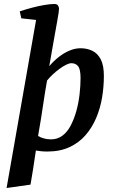

<svg xmlns="http://www.w3.org/2000/svg" viewBox="-20 -754 568 963"><path d="M13 189 161 -654 87 -662 79 -697Q109 -707 141 -715.5Q173 -724 203 -729Q233 -734 253 -734Q266 -734 271 -726.5Q276 -719 276 -710Q276 -706 274 -690Q272 -674 267 -648Q258 -599 248 -541.5Q238 -484 227 -422Q249 -448 274.5 -468Q300 -488 328 -500Q356 -512 384 -512Q417 -512 443.5 -499Q470 -486 485.5 -456Q501 -426 501 -373Q501 -319 492 -265Q483 -211 462.5 -162.5Q442 -114 409 -76Q376 -38 328.5 -16Q281 6 218 6Q200 6 186 4.5Q172 3 160 1Q152 56 145 100Q138 144 133 172ZM236 -55Q268 -55 293 -73.5Q318 -92 335 -125Q352 -158 363 -197.5Q374 -237 379 -280Q384 -323 384 -362Q384 -406 372 -421.5Q360 -437 338 -437Q327 -437 311 -429Q295 -421 277.5 -408Q260 -395 244 -380Q228 -365 216 -350Q211 -323 206.5 -294.5Q202 -266 197 -233Q192 -200 186 -161Q180 -122 171 -72Q182 -65 199 -60Q216 -55 236 -55Z"/></svg>

Font: Manuale SemiBold
Style: Italic
Weight: 600
Italic angle: -11°
Designer: Eduardo Tunni / Pablo Cosgaya
Foundry: Eduardo Tunni / Pablo Cosgaya
Version: Version 1.002